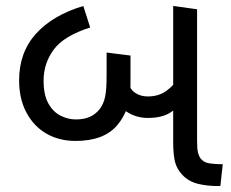

<svg xmlns="http://www.w3.org/2000/svg" viewBox="-20 -623 774 643"><path d="M233 -151Q178 -151 135.5 -175.5Q93 -200 68.5 -246Q44 -292 44 -354Q44 -447 100 -509.5Q156 -572 259 -603L282 -531Q194 -503 160 -457Q126 -411 126 -353Q126 -305 142 -276.5Q158 -248 183 -235.5Q208 -223 234 -223Q262 -223 281.5 -232Q301 -241 314 -258Q327 -275 332 -299Q337 -323 337 -369V-447L417 -437V-335Q417 -256 372.5 -203.5Q328 -151 233 -151ZM475 -228Q435 -228 402.5 -250Q370 -272 349 -333L404 -357Q414 -325 432 -312.5Q450 -300 475 -300Q511 -300 537 -318.5Q563 -337 585 -371L602 -291Q576 -261 548 -244.5Q520 -228 475 -228ZM708 0Q673 0 642.5 -7.5Q612 -15 591 -37Q572 -57 566 -81.5Q560 -106 560 -148V-603L640 -592V-152Q640 -125 643 -112.5Q646 -100 652 -92Q663 -78 684 -75.5Q705 -73 726 -73L718 0Z"/></svg>

Font: uguzrati25
Style: Book
Weight: 400
Designer: Jelle Bosma - Monotype Design Team, Universal Thirst
Foundry: Monotype Imaging Inc.
Version: Version 2.106